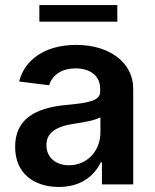

<svg xmlns="http://www.w3.org/2000/svg" viewBox="-20 -731 614 761"><path d="M214 10C290 10 348 -24 380 -88H384V0H508V-380C508 -480 418 -553 282 -553C155 -553 76 -491 56 -408L175 -393C187 -436 228 -460 280 -460C339 -460 377 -429 377 -380V-367C377 -331 329 -323 243 -315C112 -303 40 -254 40 -149C40 -43 115 10 214 10ZM136 -645H445V-711H136ZM164 -156C164 -201 195 -229 276 -241C318 -247 355 -254 378 -266V-207C378 -128 321 -76 254 -76C202 -76 164 -106 164 -156Z"/></svg>

Font: Wafeq Semi Bold
Style: Regular
Weight: 600
Designer: Rasmus Andersson & Azza Alameddine
Foundry: Google & TypeTogether
Version: Version 3.000;January 28, 2025;FontCreator 15.0.0.3014 64-bi